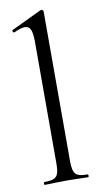

<svg xmlns="http://www.w3.org/2000/svg" viewBox="-84 -765 427 805"><g transform="rotate(-10 129.5 -362.5)"><path d="M40 -12Q67 -12 80 -17.5Q93 -23 98 -37.5Q103 -52 103 -81V-598Q103 -634 96 -650Q89 -666 71 -666Q56 -666 25 -652H23Q20 -652 18.5 -657Q17 -662 20 -663L148 -724L152 -725Q155 -725 158 -722.5Q161 -720 161 -717V-81Q161 -52 166 -37.5Q171 -23 184 -17.5Q197 -12 224 -12Q227 -12 227 -6Q227 0 224 0Q201 0 187 -1L132 -2L78 -1Q64 0 40 0Q37 0 37 -6Q37 -12 40 -12Z"/></g></svg>

Font: Cormorant Garamond
Style: Regular
Weight: 400
Designer: Christian Thalmann (Catharsis Fonts)
Version: Version 3.000